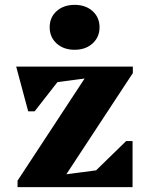

<svg xmlns="http://www.w3.org/2000/svg" viewBox="-20 -770 613 790"><path d="M52.2 0V-26.6L360.4 -496H526.6V-469.4L218.2 0ZM166.6 0V-41.6L464.2 -80.8L357.8 -52L499 -189.6H525.4V0ZM96 -311.8 46.6 -496H415V-458.4L118.8 -419.2L225.6 -444L122.4 -311.8ZM287 -565.2Q241.6 -565.2 213 -591.2Q184.4 -617.2 184.4 -657.9Q184.4 -698.6 213 -724.3Q241.6 -750 287 -750Q332.4 -750 361 -724.2Q389.6 -698.4 389.6 -657.9Q389.6 -617.4 361 -591.3Q332.4 -565.2 287 -565.2Z"/></svg>

Font: Platypi Light
Style: Regular
Weight: 300
Designer: David Sargent
Foundry: Bolt Cutter Type
Version: Version 1.200